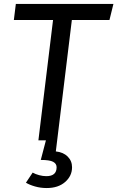

<svg xmlns="http://www.w3.org/2000/svg" viewBox="-20 -709 593 970"><path d="M214 181Q266 181 266 136Q266 118 248.5 108.5Q231 99 186 99L212 0H174L248 -608H50L60 -689H553L533 -608H343L262 56Q300 60 322 82Q344 104 344 136Q344 180 309 210.5Q274 241 216 241Q185 241 157 233Q129 225 111 214L145 163Q159 171 178 176Q197 181 214 181Z"/></svg>

Font: Yekcdsyqcyvpieeyorgstswgcgt
Style: Regular
Weight: 400
Italic angle: -8°
Designer: Carrois Corporate & Edenspiekermann
Foundry: Carrois Corporate GbR & Edenspiekermann AG
Version: Version 2.001